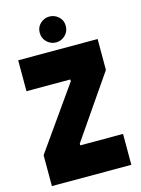

<svg xmlns="http://www.w3.org/2000/svg" viewBox="-130 -958 758 1032"><g transform="rotate(-15 248.5 -442.0)"><path d="M469 -528 231 -182V-172H469V0H27V-172L271 -518V-528H27V-700H469ZM250 -740Q221 -740 199 -760.5Q177 -781 177 -813Q177 -844 199 -864Q221 -884 249 -884Q278 -884 300 -864Q322 -844 322 -813Q322 -781 300 -760.5Q278 -740 250 -740Z"/></g></svg>

Font: Phudu ExtraBold
Style: Regular
Weight: 800
Version: Version 1.005;gftools[0.9.23]